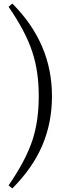

<svg xmlns="http://www.w3.org/2000/svg" viewBox="-20 -840 401 1075"><path d="M49 215 28 198Q124 59 162 -56Q197 -163 197 -302Q197 -441 161 -549Q124 -663 28 -802L49 -820Q271 -598 271 -302Q271 -152 216.5 -25Q162 102 49 215Z"/></svg>

Font: GenRyuMin TW R
Style: Regular
Weight: 400
Version: Version 1.501;PS 1;hotconv 16.6.51;makeotf.lib2.5.65220